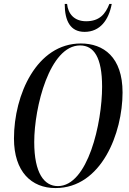

<svg xmlns="http://www.w3.org/2000/svg" viewBox="-20 -945 654 976"><path d="M410 -783C489 -783 533 -844 548 -925H536C516 -874 486 -837 418 -837C357 -837 326 -875 321 -925H309C309 -838 338 -783 410 -783ZM262 11C496 11 603 -269 603 -475C603 -655 506 -724 391 -724C167 -724 51 -464 51 -241C51 -72 140 11 262 11ZM274 1C205 1 154 -64 154 -223C154 -400 232 -714 387 -714C457 -714 499 -654 499 -504C499 -320 427 1 274 1Z"/></svg>

Font: Noto Serif Display ExtraCondensed Medium
Style: Italic
Weight: 500
Width: 2
Italic angle: -12°
Designer: Monotype Design Team
Foundry: Monotype Imaging Inc.
Version: Version 2.009